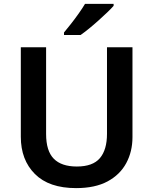

<svg xmlns="http://www.w3.org/2000/svg" viewBox="-20 -957 788 987"><path d="M661 -252Q661 -178 629 -118.5Q597 -59 533 -24.5Q469 10 371 10Q232 10 159.5 -62.5Q87 -135 87 -254V-714H217V-268Q217 -181 256.5 -141Q296 -101 375 -101Q457 -101 493.5 -144Q530 -187 530 -269V-714H661ZM564 -927Q552 -913 531 -893Q510 -873 485.5 -851Q461 -829 437 -809.5Q413 -790 394 -777H309V-790Q325 -809 345 -834.5Q365 -860 384.5 -887.5Q404 -915 417 -937H564Z"/></svg>

Font: Noto Sans Kawi SemiBold
Style: Regular
Weight: 600
Designer: Fadhl Haqq
Version: Version 1.000